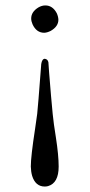

<svg xmlns="http://www.w3.org/2000/svg" viewBox="-20 -454 328 703"><path d="M144 229Q109.9 229 97.7 189.9Q93.3 174.3 92.8 155.8Q92.8 119.6 108.4 18.1Q112.8 -11.7 116.2 -37.1Q119.1 -62 130.4 -211.9Q130.9 -216.8 130.9 -219.2Q133.8 -238.3 144 -238.8Q154.8 -237.3 157.2 -226.1Q157.7 -219.7 159.7 -189.9Q167.5 -91.3 172.9 -37.1Q176.3 -2 184.6 48.8Q194.8 114.7 194.8 155.8Q194.8 216.3 155.8 227.5Q149.4 229 144 229ZM193.8 -381.8Q193.8 -356.9 165.5 -340.8Q152.8 -334.5 142.1 -334Q113.3 -334 99.1 -365.2Q94.2 -376.5 94.2 -386.2Q94.2 -410.6 120.6 -426.8Q133.3 -434.1 146 -434.1Q172.9 -434.1 188 -405.3Q193.4 -393.1 193.8 -381.8Z"/></svg>

Font: Linux Libertine Display O
Style: Regular
Weight: 400
Designer: Philipp H. Poll
Foundry: Philipp H. Poll
Version: Version 5.0.9